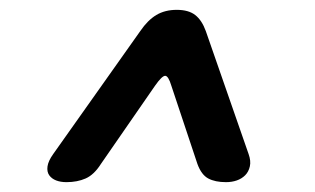

<svg xmlns="http://www.w3.org/2000/svg" viewBox="-20 -690 640 390"><path d="M115 -320Q103 -320 94 -323.5Q85 -327 80 -334Q75 -341 76.5 -352Q78 -363 88 -377L265 -627Q280 -649 297.5 -659.5Q315 -670 339 -670Q363 -670 376.5 -659.5Q390 -649 398 -627L485 -377Q490 -363 487.5 -352Q485 -341 478 -334Q471 -327 461 -323.5Q451 -320 439 -320Q417 -320 403 -327.5Q389 -335 381 -357L328 -516Q322 -536 315.5 -536Q309 -536 295 -516L185 -357Q171 -335 154 -327.5Q137 -320 115 -320Z"/></svg>

Font: Maple Mono Medium
Style: Italic
Weight: 500
Italic angle: -10°
Monospace: yes
Designer: subframe7536
Version: Version 7.000